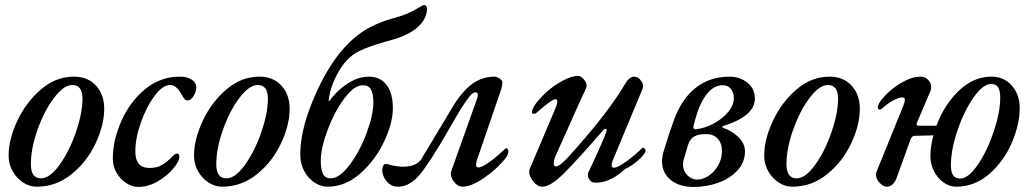

<svg xmlns="http://www.w3.org/2000/svg" viewBox="-20 -724 4068 759"><path d="M14 -109Q14 -173 48.5 -246.5Q83 -320 142 -370.5Q201 -421 272 -421Q327 -421 359.5 -385.5Q392 -350 392 -294Q392 -230 358 -157.5Q324 -85 263 -35.5Q202 14 125 14Q96 14 70.5 -3Q45 -20 29.5 -48Q14 -76 14 -109ZM306 -334Q306 -388 266 -388Q232 -388 193.5 -337Q155 -286 128.5 -211.5Q102 -137 102 -75Q102 -19 142 -19Q177 -19 215.5 -72.5Q254 -126 280 -201.5Q306 -277 306 -334Z M426 -97Q426 -168 459 -244Q492 -320 552.5 -370.5Q613 -421 690 -421Q720 -421 738 -409Q756 -397 756 -379Q756 -361 745 -344Q734 -327 722 -327Q714 -327 709.5 -332.5Q705 -338 696 -354Q676 -388 653 -388Q623 -388 591 -345Q559 -302 537 -240Q515 -178 515 -125Q515 -60 571 -60Q599 -60 619 -71Q639 -82 661 -105Q672 -117 680 -117Q689 -117 689 -105Q689 -86 664.5 -57Q640 -28 602.5 -6.5Q565 15 527 15Q503 15 479.5 0Q456 -15 441 -40.5Q426 -66 426 -97Z M747 -109Q747 -173 781.5 -246.5Q816 -320 875 -370.5Q934 -421 1005 -421Q1060 -421 1092.5 -385.5Q1125 -350 1125 -294Q1125 -230 1091 -157.5Q1057 -85 996 -35.5Q935 14 858 14Q829 14 803.5 -3Q778 -20 762.5 -48Q747 -76 747 -109ZM1039 -334Q1039 -388 999 -388Q965 -388 926.5 -337Q888 -286 861.5 -211.5Q835 -137 835 -75Q835 -19 875 -19Q910 -19 948.5 -72.5Q987 -126 1013 -201.5Q1039 -277 1039 -334Z M1167 -113Q1167 -203 1212 -315Q1257 -427 1314 -503Q1363 -566 1416 -600.5Q1469 -635 1546 -655Q1591 -667 1634 -693Q1651 -704 1657 -704Q1662 -704 1665 -700Q1668 -696 1668 -690Q1668 -657 1643 -628.5Q1618 -600 1572 -581Q1554 -573 1530 -566.5Q1506 -560 1500 -558Q1439 -541 1400 -522Q1361 -503 1332 -462Q1311 -432 1296.5 -395Q1282 -358 1280 -330Q1278 -324 1280 -324Q1282 -324 1286 -330Q1315 -369 1356 -395Q1397 -421 1439 -421Q1482 -421 1507.5 -389Q1533 -357 1533 -296Q1533 -237 1498 -163.5Q1463 -90 1404 -38Q1345 14 1275 14Q1248 14 1223 -2.5Q1198 -19 1182.5 -48Q1167 -77 1167 -113ZM1456 -320Q1456 -353 1446.5 -370Q1437 -387 1415 -387Q1380 -387 1341 -334.5Q1302 -282 1275 -210Q1248 -138 1248 -88Q1248 -54 1257 -36.5Q1266 -19 1287 -19Q1322 -19 1362 -72Q1402 -125 1429 -197.5Q1456 -270 1456 -320Z M1491 -55Q1493 -76 1506 -76Q1513 -76 1526 -71Q1553 -65 1573 -65Q1629 -65 1648 -99L1768 -299Q1805 -361 1845 -391Q1885 -421 1935 -421Q1944 -421 1955 -413.5Q1966 -406 1966 -398Q1966 -387 1961 -370L1865 -90Q1862 -80 1862 -73Q1862 -62 1871 -62Q1897 -62 1975 -134Q1979 -138 1981 -138Q1985 -138 1987.5 -134Q1990 -130 1990 -125Q1988 -109 1975 -94Q1940 -52 1891 -19Q1842 14 1809 14Q1795 14 1783 3.5Q1771 -7 1765.5 -21.5Q1760 -36 1763 -45L1867 -337Q1869 -345 1869 -348Q1869 -359 1861 -359Q1849 -359 1836.5 -343.5Q1824 -328 1804 -297L1779 -255Q1673 -68 1630 -23Q1594 14 1553 14Q1533 14 1518.5 2.5Q1504 -9 1497 -25.5Q1490 -42 1491 -55Z M2072 -45Q2072 -50 2074 -56L2175 -294Q2183 -312 2183 -322Q2183 -332 2176 -332Q2168 -332 2146 -315.5Q2124 -299 2102 -279Q2097 -274 2091 -274Q2083 -274 2083 -280Q2083 -293 2097 -313Q2135 -362 2184 -393Q2233 -424 2265 -424Q2276 -424 2287.5 -411Q2299 -398 2299 -385Q2299 -382 2297 -376Q2255 -285 2224 -214L2179 -114Q2169 -92 2169 -79Q2169 -66 2178 -66Q2191 -66 2221 -97.5Q2251 -129 2305 -193Q2348 -243 2390.5 -301.5Q2433 -360 2449 -389Q2467 -421 2487 -421Q2503 -421 2514.5 -404.5Q2526 -388 2521 -375L2404 -94Q2398 -81 2398 -71Q2398 -61 2407 -61Q2422 -61 2457 -86.5Q2492 -112 2518 -138Q2520 -140 2521 -140Q2525 -140 2528.5 -136.5Q2532 -133 2532 -129Q2532 -116 2503.5 -91Q2475 -66 2451 -56Q2426 -32 2396.5 -17Q2367 -2 2339 -2Q2329 -2 2324 -3Q2316 -5 2310 -14Q2304 -23 2304 -33Q2304 -37 2306 -43Q2362 -161 2377 -203Q2378 -206 2378 -210Q2378 -215 2374 -215Q2370 -215 2365 -210Q2261 -90 2208.5 -38Q2156 14 2124 14Q2105 14 2088.5 -6Q2072 -26 2072 -45Z M2597 -87Q2597 -105 2603 -124Q2624 -195 2645 -252Q2676 -335 2731.5 -378Q2787 -421 2865 -421Q2904 -421 2934 -397.5Q2964 -374 2964 -334Q2964 -265 2839 -226Q2835 -225 2835 -222.5Q2835 -220 2840 -218Q2875 -206 2900 -181Q2925 -156 2925 -126Q2925 -83 2896 -51Q2867 -19 2820.5 -2Q2774 15 2722 15Q2665 15 2631 -13Q2597 -41 2597 -87ZM2881 -336Q2881 -357 2869.5 -372Q2858 -387 2837 -387Q2800 -387 2772 -349.5Q2744 -312 2727 -247L2721 -224V-221Q2721 -213 2731 -213Q2767 -217 2802 -236Q2837 -255 2859 -282Q2881 -309 2881 -336ZM2834 -127Q2834 -158 2817 -176Q2800 -194 2770 -194Q2741 -194 2723.5 -184Q2706 -174 2699 -148L2682 -90Q2680 -84 2680 -73Q2680 -49 2697 -31.5Q2714 -14 2736 -14Q2758 -14 2781 -29Q2804 -44 2819 -70Q2834 -96 2834 -127Z M3001 -109Q3001 -173 3035.5 -246.5Q3070 -320 3129 -370.5Q3188 -421 3259 -421Q3314 -421 3346.5 -385.5Q3379 -350 3379 -294Q3379 -230 3345 -157.5Q3311 -85 3250 -35.5Q3189 14 3112 14Q3083 14 3057.5 -3Q3032 -20 3016.5 -48Q3001 -76 3001 -109ZM3293 -334Q3293 -388 3253 -388Q3219 -388 3180.5 -337Q3142 -286 3115.5 -211.5Q3089 -137 3089 -75Q3089 -19 3129 -19Q3164 -19 3202.5 -72.5Q3241 -126 3267 -201.5Q3293 -277 3293 -334Z M4011 -297Q4011 -232 3979.5 -159Q3948 -86 3890.5 -36Q3833 14 3759 14Q3733 14 3709.5 -3Q3686 -20 3672 -47.5Q3658 -75 3658 -106Q3658 -146 3670 -189L3593 -187Q3590 -187 3586 -183Q3582 -179 3581 -177L3525 -22Q3517 -2 3507.5 6Q3498 14 3485 14Q3472 14 3457.5 -1Q3443 -16 3443 -33Q3443 -41 3445 -45L3549 -301Q3557 -320 3557 -329Q3557 -339 3547 -339Q3534 -339 3512 -327.5Q3490 -316 3467 -295Q3463 -291 3458 -291Q3451 -291 3450 -299Q3450 -315 3477 -344Q3504 -374 3544.5 -397.5Q3585 -421 3618 -421Q3636 -421 3648.5 -409Q3661 -397 3661 -380Q3661 -372 3658 -364L3604 -237L3603 -234Q3603 -231 3605.5 -229Q3608 -227 3610 -227H3682Q3712 -309 3770 -365Q3828 -421 3900 -421Q3949 -421 3980 -385.5Q4011 -350 4011 -297ZM3934 -338Q3934 -365 3926 -378.5Q3918 -392 3898 -392Q3866 -392 3828.5 -338.5Q3791 -285 3765 -208.5Q3739 -132 3739 -69Q3739 -43 3748.5 -30.5Q3758 -18 3775 -18Q3808 -18 3845.5 -73Q3883 -128 3908.5 -204.5Q3934 -281 3934 -338Z"/></svg>

Font: EB Garamond Medium
Style: Italic
Weight: 500
Italic angle: -17.2°
Designer: Georg Duffner and Octavio Pardo
Foundry: Georg Duffner
Version: Version 1.000